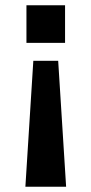

<svg xmlns="http://www.w3.org/2000/svg" viewBox="-20 -546 345 726"><path d="M76 160 106 -316H200L230 160ZM80 -384V-526H226V-384Z"/></svg>

Font: Archivo SemiExpanded SemiBold
Style: Regular
Weight: 600
Width: 6
Designer: Hector Gatti
Foundry: Omnibus-Type
Version: Version 2.001